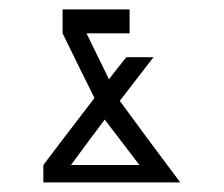

<svg xmlns="http://www.w3.org/2000/svg" viewBox="-20 -379 466 400"><path d="M355.5 1Q333 1 288.1 1Q214.8 1 70.3 1Q70.3 -11.7 70.3 -35.2Q105.5 -82 176.8 -174.8Q154.3 -219.7 110.4 -309.6Q110.4 -326.2 110.4 -359.4Q157.2 -359.4 250 -359.4Q250 -342.8 250 -309.6Q220.7 -309.6 160.2 -309.6Q175.8 -277.3 207 -213.9Q218.8 -229.5 243.2 -259.8Q261.7 -259.8 299.8 -259.8Q276.4 -229.5 229.5 -168.9Q260.7 -127 292 -84Q323.2 -42 355.5 1ZM127.9 -35.2Q174.8 -35.2 270.5 -35.2Q246.1 -67.4 198.2 -129.9Q180.7 -106.4 163.1 -83Q145.5 -58.6 127.9 -35.2Z"/></svg>

Font: Tsing
Style: Bold
Weight: 400
Designer: iepn
Foundry: Jiangxue academy
Version: Version 1.0